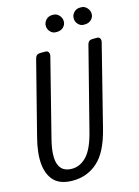

<svg xmlns="http://www.w3.org/2000/svg" viewBox="-136 -984 771 1065"><g transform="rotate(-15 250.0 -451.5)"><path d="M144 6.8Q76.2 5.9 41 -28.8Q-28.8 -102.1 17.1 -278.8L125 -702.1Q131.3 -724.1 155.3 -724.1H184.1Q196.3 -724.1 201.7 -715.1Q207 -706.1 204.1 -692.9L91.3 -247.1Q43.5 -58.1 159.2 -58.1Q207 -58.1 244.6 -98.1Q282.2 -138.2 306.2 -235.8L425.3 -702.1Q431.2 -724.1 455.1 -724.1H480.5Q492.2 -724.1 497.3 -715.1Q502.4 -706.1 499 -692.9L382.3 -229Q350.1 -100.1 291 -47.9Q267.1 -24.9 230.2 -9Q193.4 6.8 144 6.8ZM272 -910.2H281.2Q298.3 -910.2 312.3 -895Q326.2 -879.9 326.2 -860.4Q326.2 -840.8 311.8 -826.9Q297.4 -813 274.9 -813H267.1Q250 -813 236.6 -827.4Q223.1 -841.8 223.1 -861.3Q223.1 -880.9 237.1 -895.5Q251 -910.2 272 -910.2ZM432.1 -910.2H440.9Q458 -910.2 472.2 -895Q486.3 -879.9 486.3 -860.4Q486.3 -840.8 471.7 -826.9Q457 -813 435.1 -813H427.2Q410.2 -813 396.7 -827.4Q383.3 -841.8 383.3 -861.3Q383.3 -880.9 397.2 -895.5Q411.1 -910.2 432.1 -910.2Z"/></g></svg>

Font: Allan
Style: Regular
Weight: 400
Designer: Anton Koovit
Foundry: Anton Koovit
Version: Version 1.002